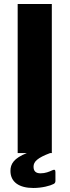

<svg xmlns="http://www.w3.org/2000/svg" viewBox="-20 -762 351 956"><path d="M240 86C225 93 206 101 182 101C158 101 147 90 147 68C147 43 166 24 230 0H238V-3C239 -3 240 -4 241 -4H238V-742H68V0H114C48 26 32 55 32 89C32 145 76 174 146 174C190 174 230 163 247 154C253 151 256 146 256 139V95C256 84 252 80 240 86Z"/></svg>

Font: 18Franklin
Style: Bold
Weight: 700
Designer: Pablo Impallari, Rodrigo Fuenzalida (Modified by Dan O. Williams)
Version: Version 0.025;PS 000.025;hotconv 1.0.88;makeotf.lib2.5.64775